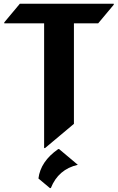

<svg xmlns="http://www.w3.org/2000/svg" viewBox="-20 -757 619 1007"><path d="M285.2 24.9Q285.2 24.9 290 24.9L388.2 107.4Q285.6 130.9 246.6 229.5H241.7L181.6 179.2Q192.4 89.8 285.2 24.9ZM211.4 19.5V-634.8H2.4V-639.6L84 -737.3H576.7V-732.4L495.1 -634.8H367.7V-107.4L216.3 19.5Z"/></svg>

Font: Gothica
Style: Bold
Weight: 700
Designer: Wojciech Kalinowski "wmk69" (wmk69@o2.pl)
Foundry: Wojciech Kalinowski "wmk69" (wmk69@o2.pl)
Version: Version 2.1.0; 2021-05-14